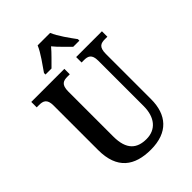

<svg xmlns="http://www.w3.org/2000/svg" viewBox="-267 -1047 1174 1174"><g transform="rotate(-45 319.5 -460.5)"><path d="M194 -784V-771H246C273 -799 313 -836 340 -869C366 -836 407 -799 434 -771H487V-784C459 -822 412 -886 394 -931H286C268 -886 220 -822 194 -784ZM325 10C474 10 544 -74 544 -208V-599C544 -659 569 -667 605 -667H625V-714H402V-667H422C456 -667 482 -659 482 -603V-210C482 -114 434 -55 352 -55C271 -55 219 -95 219 -210V-599C219 -659 245 -667 280 -667H300V-714H14V-667H34C68 -667 95 -659 95 -603V-217C95 -53 185 10 325 10Z"/></g></svg>

Font: Noto Serif Bengali Condensed SemiBold
Style: Regular
Weight: 600
Width: 3
Designer: Juan Bruce, Universal Thirst, Indian Type Foundry and the Monotype Design Team.
Foundry: Monotype Imaging Inc.
Version: Version 2.003